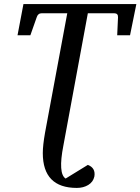

<svg xmlns="http://www.w3.org/2000/svg" viewBox="-20 -691 689 942"><path d="M411 -626 291 23Q264 161 302 185L411 118Q450 133 443 175Q437 202 413 216.5Q389 231 357 231Q190 231 190 60Q190 22 201 -40L310 -626H185Q166 -626 160 -606L129 -518H66L95 -671H649L618 -518H555L559 -606Q560 -626 540 -626Z"/></svg>

Font: Veleka
Style: Italic
Weight: 400
Italic angle: -12°
Designer: Stefan Peev, Context Ltd, 2016; SIL International, 1997-2014.
Foundry: Stefan Peev, Context Ltd, 2016
Version: Version 1.000